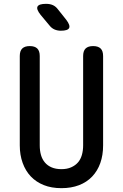

<svg xmlns="http://www.w3.org/2000/svg" viewBox="-20 -970 640 1000"><path d="M83 -678Q83 -705 96 -717.5Q109 -730 135 -730Q161 -730 174 -717.5Q187 -705 187 -678V-213Q187 -185 193.5 -162.5Q200 -140 214 -123.5Q228 -107 249.5 -98Q271 -89 300 -89Q329 -89 350.5 -98.5Q372 -108 386 -124Q400 -140 406.5 -163Q413 -186 413 -213V-678Q413 -705 426 -717.5Q439 -730 465 -730Q491 -730 504 -717.5Q517 -705 517 -678V-213Q517 -162 502.5 -121Q488 -80 460 -50.5Q432 -21 391.5 -5.5Q351 10 300 10Q248 10 208 -6Q168 -22 140.5 -51Q113 -80 98 -121.5Q83 -163 83 -213ZM297 -810Q279 -810 264 -816.5Q249 -823 238 -837L192 -892Q168 -922 175.5 -936Q183 -950 220 -950Q241 -950 256 -943Q271 -936 282 -921L325 -867Q347 -838 340 -824Q333 -810 297 -810Z"/></svg>

Font: Maple Mono Normal NL Medium
Style: Regular
Weight: 500
Monospace: yes
Designer: subframe7536
Version: Version 7.000